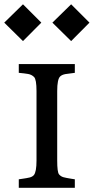

<svg xmlns="http://www.w3.org/2000/svg" viewBox="-48 -895 446 915"><path d="M41.5 -40.5 58.6 -43Q79.6 -45.9 92.8 -49.1Q106 -52.2 113.3 -60.5Q126 -75.7 126 -129.9V-460.9Q126 -516.6 114.3 -528.1Q102.5 -539.6 85.9 -542.5Q69.3 -545.4 41.5 -547.9V-589.8H308.6V-547.9Q280.8 -544.9 264.2 -542Q247.6 -539.1 238.8 -530.8Q224.6 -517.6 224.6 -460.9V-129.9Q224.6 -74.2 233.4 -64Q242.2 -53.7 255.1 -50.3Q268.1 -46.9 289.6 -43.5L308.6 -40.5V0H41.5ZM201.7 -787.1 291 -874.5 378.4 -787.1 291 -699.2ZM-27.8 -787.1 61.5 -874.5 148.9 -787.1 61.5 -699.2Z"/></svg>

Font: Metamorphous
Style: Regular
Weight: 400
Designer: James Grieshaber
Foundry: James Grieshaber
Version: Version 1.001